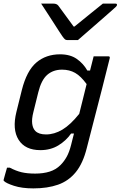

<svg xmlns="http://www.w3.org/2000/svg" viewBox="-35 -844 669 1064"><path d="M298 -543Q354 -543 390.5 -517.5Q427 -492 449 -453H464Q469 -473 474 -492.5Q479 -512 484 -532H565Q576 -532 573 -521Q551 -432 530.5 -352Q510 -272 489.5 -193Q469 -114 446 -24Q425 61 385 110Q345 159 286.5 179.5Q228 200 150 200Q86 200 42 185.5Q-2 171 -13 159Q-17 155 -14 149Q-9 132 -5.5 118Q-2 104 4 85H19Q53 103 84.5 110.5Q116 118 160 118Q205 118 240 107Q275 96 300 71Q320 51 334.5 25Q349 -1 359 -41Q363 -57 367 -73Q371 -89 375 -104H359Q331 -64 288 -38Q245 -12 189 -12Q104 -12 68 -69.5Q32 -127 56 -224L86 -345Q113 -452 166.5 -497.5Q220 -543 298 -543ZM161 -118Q180 -99 220 -99Q266 -99 310.5 -125.5Q355 -152 404 -213Q414 -253 424 -293Q434 -333 445 -378Q413 -422 381.5 -440Q350 -458 309 -458Q260 -458 227 -429.5Q194 -401 177 -332L150 -223Q140 -184 143.5 -158Q147 -132 161 -118ZM397 -622H337Q330 -622 325 -626Q320 -630 310 -644Q304 -653 290.5 -673.5Q277 -694 260 -721Q243 -748 225 -775Q207 -802 193 -824H261Q279 -824 288 -813Q297 -801 318.5 -771.5Q340 -742 373 -697H378Q431 -740 468 -770Q505 -800 535 -824H605Q615 -824 613 -815Q612 -811 607.5 -806.5Q603 -802 586 -787Q571 -774 545 -751Q519 -728 490 -703Q461 -678 436 -656Q411 -634 397 -622Z"/></svg>

Font: Recursive Sn Lnr St
Style: Italic
Weight: 400
Italic angle: -15°
Version: Version 1.079;hotconv 1.0.112;makeotfexe 2.5.65598; ttfautoh